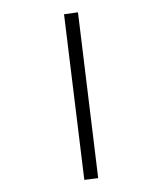

<svg xmlns="http://www.w3.org/2000/svg" viewBox="-146 -846 836 989"><g transform="rotate(20 272.0 -351.0)"><path d="M435 49 45 -717 109 -751 499 16Z"/></g></svg>

Font: Zen Kaku Gothic New
Style: Bold
Weight: 700
Designer: Yoshimichi Ohira
Foundry: Positype
Version: Version 1.002